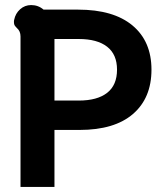

<svg xmlns="http://www.w3.org/2000/svg" viewBox="-20 -738 653 758"><path d="M61 -594Q61 -615 47 -627Q41 -633 38 -637.5Q35 -642 35 -651Q35 -657 36 -660Q41 -685 59.5 -701.5Q78 -718 103 -718Q131 -718 152 -700H288Q428 -700 503 -637.5Q578 -575 578 -463Q578 -351 505 -288Q432 -225 294 -225H195V0H61ZM291 -341Q364 -341 403 -371.5Q442 -402 442 -463Q442 -523 403 -553.5Q364 -584 291 -584H195V-341Z"/></svg>

Font: Niramit
Style: Bold
Weight: 700
Designer: Katatrad Aksorn Co.,Ltd.
Foundry: Cadson Demak Co.,Ltd.
Version: Version 1.001; ttfautohint (v1.6)